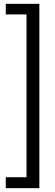

<svg xmlns="http://www.w3.org/2000/svg" viewBox="-20 -813 286 1000"><path d="M185 167H10V110H118V-738H10V-793H185Z"/></svg>

Font: Mona Sans Condensed
Style: Regular
Weight: 400
Width: 3
Designer: Deni Anggara
Foundry: GitHub
Version: Version 2.000